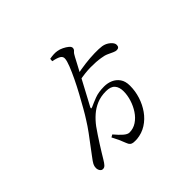

<svg xmlns="http://www.w3.org/2000/svg" viewBox="-180 -1051 1359 1359"><g transform="rotate(-45 500.0 -371.0)"><path d="M490 49Q468 50 454 48.5Q440 47 431 39Q422 31 416 14Q406 -13 395.5 -36Q385 -59 370 -87L389 -98Q420 -61 443.5 -41Q467 -21 485 -21Q524 -21 556.5 -42.5Q589 -64 612.5 -99.5Q636 -135 649 -176.5Q662 -218 662 -257Q662 -299 641.5 -322.5Q621 -346 574 -346Q522 -346 481.5 -329Q441 -312 408.5 -283.5Q376 -255 349 -219Q332 -195 314 -168Q296 -141 278.5 -113.5Q261 -86 246 -61.5Q231 -37 219 -17Q206 5 195 17Q184 29 171 29Q157 30 148 17.5Q139 5 139 -12Q139 -29 147 -44.5Q155 -60 179 -91Q197 -116 223.5 -150.5Q250 -185 279 -224.5Q308 -264 332 -303Q349 -329 373.5 -372Q398 -415 425.5 -465.5Q453 -516 476.5 -565Q500 -614 515.5 -653.5Q531 -693 532 -713Q534 -733 516.5 -744.5Q499 -756 455 -765L457 -787Q478 -791 497 -792Q516 -793 532 -790Q552 -787 573.5 -776.5Q595 -766 610 -753.5Q625 -741 625 -729Q625 -715 613.5 -705.5Q602 -696 590 -672Q583 -658 566 -626.5Q549 -595 527.5 -554.5Q506 -514 484 -473Q462 -432 444 -398Q426 -364 416 -346Q412 -338 413.5 -334.5Q415 -331 426 -336Q454 -349 493 -364Q532 -379 588 -379Q623 -379 653 -366Q683 -353 702.5 -325.5Q722 -298 722 -253Q722 -199 705.5 -147.5Q689 -96 659 -53.5Q629 -11 586 16.5Q543 44 490 49ZM833 -497Q822 -497 805.5 -504.5Q789 -512 767.5 -522Q746 -532 715 -536Q673 -543 617 -542.5Q561 -542 492 -528L509 -568Q557 -579 609 -585.5Q661 -592 707 -593Q753 -594 780 -590Q811 -585 835.5 -564.5Q860 -544 860 -524Q860 -497 833 -497Z"/></g></svg>

Font: Noto Serif JP
Style: Regular
Weight: 400
Designer: Ryoko NISHIZUKA  (kana & ideographs); Frank Grießhammer (Latin, Greek & Cyrillic); Wenlong ZHANG  (bopomofo); Sandoll Co
Foundry: Adobe
Version: Version 2.003-H1;hotconv 1.1.1;makeotfexe 2.6.0